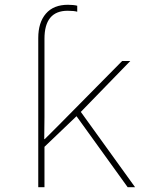

<svg xmlns="http://www.w3.org/2000/svg" viewBox="-20 -783 640 803"><path d="M140 -624Q140 -689 172 -726Q204 -763 264 -763Q275 -763 285.5 -762Q296 -761 303 -759V-734Q296 -736 286 -737Q276 -738 263 -738Q166 -738 166 -621V-385Q166 -337 166 -293Q166 -249 165 -201H167Q184 -218 201 -235Q218 -252 235 -269L491 -528H525L318 -315L545 0H514L300 -297L166 -169V0H140Z"/></svg>

Font: Noto Sans Mono Thin
Style: Regular
Weight: 100
Designer: Monotype Design Team
Foundry: Monotype Imaging Inc.
Version: Version 2.014